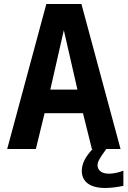

<svg xmlns="http://www.w3.org/2000/svg" viewBox="-20 -749 642 965"><path d="M527.8 124C487.3 124 470.2 104 470.2 81.1C470.2 71.8 473.1 63.5 479.5 51.8C484.9 42 491.7 30.3 514.2 0H585.9L389.2 -729H212.9L16.1 0H160.2L204.1 -180.2H397L441.9 0H445.3C408.7 39.6 391.1 73.7 391.1 109.4C391.1 165 433.1 195.8 508.8 195.8C533.7 195.8 564.9 192.4 600.1 185.1V108.9C574.2 119.1 547.9 124 527.8 124ZM232.9 -298.8 300.8 -597.2 369.1 -298.8Z"/></svg>

Font: Hack
Style: Bold
Weight: 700
Monospace: yes
Designer: Christopher Simpkins
Foundry: Christopher Simpkins
Version: Version 2.010